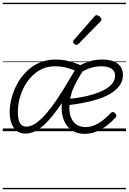

<svg xmlns="http://www.w3.org/2000/svg" viewBox="-20 -950 932 1390"><path d="M50 -137Q50 -187 64 -240.5Q78 -294 105 -343.5Q132 -393 172.5 -433Q213 -473 265.5 -496Q318 -519 383 -519Q420 -519 453 -513Q486 -507 521.5 -494.5Q557 -482 599 -461Q551 -398 516.5 -324Q482 -250 482 -172Q482 -125 496.5 -93.5Q511 -62 537 -46Q563 -30 597 -30Q637 -30 671.5 -46.5Q706 -63 734 -86.5Q762 -110 781 -131Q790 -140 798.5 -139Q807 -138 813 -131Q820 -124 822 -116Q824 -108 816 -99Q790 -69 755 -42Q720 -15 679 2Q638 19 592 19Q538 19 500.5 -6.5Q463 -32 444.5 -75Q426 -118 426 -171Q426 -226 444 -280Q462 -334 488 -382Q514 -430 537 -465L541 -431Q508 -447 467 -458.5Q426 -470 377 -470Q312 -470 262 -439Q212 -408 177.5 -358.5Q143 -309 126 -251Q109 -193 109 -139Q109 -109 114.5 -85Q120 -61 134 -47Q148 -33 172 -33Q200 -33 233 -53.5Q266 -74 306 -118Q346 -162 394.5 -234Q443 -306 502 -408L541 -394Q473 -269 417.5 -189Q362 -109 318 -64Q274 -19 236.5 -1Q199 17 164 17Q107 17 78.5 -26.5Q50 -70 50 -137ZM870 -409Q870 -363 844.5 -329Q819 -295 776 -270Q733 -245 679.5 -229Q626 -213 570.5 -203Q515 -193 464 -188L471 -234Q516 -237 564 -245.5Q612 -254 656 -267.5Q700 -281 735.5 -300Q771 -319 792 -344.5Q813 -370 813 -403Q813 -437 786 -453.5Q759 -470 716 -470Q674 -470 635.5 -458Q597 -446 558 -421L546 -471Q587 -493 628.5 -506Q670 -519 724 -519Q792 -519 831 -489.5Q870 -460 870 -409ZM532 -625Q526 -625 517.5 -632Q509 -639 509 -646Q509 -650 510.5 -654Q512 -658 517 -663L660 -827Q666 -835 670.5 -837.5Q675 -840 681 -840Q687 -840 695 -835Q703 -830 708.5 -822.5Q714 -815 714 -808Q714 -803 712 -799.5Q710 -796 705 -792L550 -634Q541 -625 532 -625ZM0 410H892V420H0ZM0 -20H892V0H0ZM0 -505H892V-500H0ZM0 -930H892V-920H0Z"/></svg>

Font: Playwrite DE LA Guides
Style: Regular
Weight: 400
Designer: Veronika Burian, José Scaglione
Foundry: TypeTogether
Version: Version 1.003